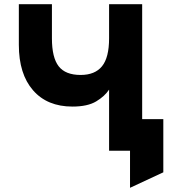

<svg xmlns="http://www.w3.org/2000/svg" viewBox="-20 -720 822 917"><path d="M501 0V-292Q480 -260 439 -235.5Q398 -211 326 -211Q205.5 -211 137.8 -288.8Q70 -366.5 70 -506V-700H228V-537Q228 -445 260.2 -403.5Q292.5 -362 365 -362Q433.5 -362 467.2 -403.5Q501 -445 501 -537V-700H659V-151H760V103L601 177V0Z"/></svg>

Font: Overpass Black
Style: Regular
Weight: 900
Designer: Delve Withrington, Dave Bailey, Thomas Jockin
Foundry: Delve Fonts LLC
Version: Version 4.000; ttfautohint (v1.8.3)